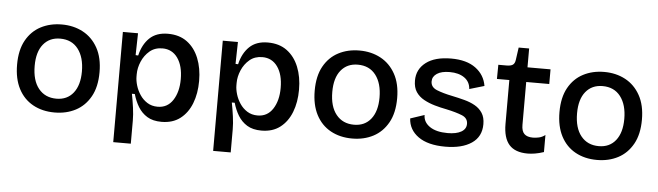

<svg xmlns="http://www.w3.org/2000/svg" viewBox="-49 -830 4069 1187"><g transform="rotate(5 1985.5 -236.5)"><path d="M303 13Q227 13 169 -19Q111 -51 79 -112.5Q47 -174 47 -262Q47 -353 80.5 -413Q114 -473 171.5 -503Q229 -533 302 -533Q375 -533 433 -502Q491 -471 525 -410Q559 -349 559 -259Q559 -168 525 -107.5Q491 -47 433.5 -17Q376 13 303 13ZM307 -73Q374 -73 412 -121Q450 -169 450 -254Q450 -342 410.5 -393.5Q371 -445 299 -445Q233 -445 194.5 -398Q156 -351 156 -264Q156 -173 196.5 -123Q237 -73 307 -73Z M681 164V-520H775L772 -384L788 -383Q804 -452 846 -492.5Q888 -533 960 -533Q1031 -533 1079 -497.5Q1127 -462 1152 -400Q1177 -338 1177 -259Q1177 -181 1153 -119.5Q1129 -58 1082.5 -22.5Q1036 13 967 13Q913 13 878 -8.5Q843 -30 821.5 -65.5Q800 -101 788 -144H770Q778 -103 784 -59.5Q790 -16 790 21V164ZM935 -78Q996 -78 1029.5 -129.5Q1063 -181 1063 -260Q1063 -343 1028.5 -391.5Q994 -440 934 -440Q887 -440 855 -413Q823 -386 806 -346Q789 -306 789 -267V-252Q789 -227 798 -197Q807 -167 825 -140Q843 -113 870.5 -95.5Q898 -78 935 -78Z M1301 164V-520H1395L1392 -384L1408 -383Q1424 -452 1466 -492.5Q1508 -533 1580 -533Q1651 -533 1699 -497.5Q1747 -462 1772 -400Q1797 -338 1797 -259Q1797 -181 1773 -119.5Q1749 -58 1702.5 -22.5Q1656 13 1587 13Q1533 13 1498 -8.5Q1463 -30 1441.5 -65.5Q1420 -101 1408 -144H1390Q1398 -103 1404 -59.5Q1410 -16 1410 21V164ZM1555 -78Q1616 -78 1649.5 -129.5Q1683 -181 1683 -260Q1683 -343 1648.5 -391.5Q1614 -440 1554 -440Q1507 -440 1475 -413Q1443 -386 1426 -346Q1409 -306 1409 -267V-252Q1409 -227 1418 -197Q1427 -167 1445 -140Q1463 -113 1490.5 -95.5Q1518 -78 1555 -78Z M2150 13Q2074 13 2016 -19Q1958 -51 1926 -112.5Q1894 -174 1894 -262Q1894 -353 1927.5 -413Q1961 -473 2018.5 -503Q2076 -533 2149 -533Q2222 -533 2280 -502Q2338 -471 2372 -410Q2406 -349 2406 -259Q2406 -168 2372 -107.5Q2338 -47 2280.5 -17Q2223 13 2150 13ZM2154 -73Q2221 -73 2259 -121Q2297 -169 2297 -254Q2297 -342 2257.5 -393.5Q2218 -445 2146 -445Q2080 -445 2041.5 -398Q2003 -351 2003 -264Q2003 -173 2043.5 -123Q2084 -73 2154 -73Z M2728 13Q2620 13 2560.5 -29.5Q2501 -72 2497 -142L2584 -171Q2584 -127 2624 -99.5Q2664 -72 2735 -72Q2789 -72 2819.5 -89.5Q2850 -107 2850 -139Q2850 -175 2813 -190Q2776 -205 2715 -218Q2678 -225 2641.5 -235.5Q2605 -246 2574 -263Q2543 -280 2524.5 -307.5Q2506 -335 2506 -378Q2506 -448 2561.5 -490.5Q2617 -533 2718 -533Q2814 -533 2870 -491.5Q2926 -450 2937 -382L2845 -355Q2842 -400 2807 -424.5Q2772 -449 2716 -449Q2665 -449 2637 -430.5Q2609 -412 2609 -382Q2609 -346 2647 -330.5Q2685 -315 2744 -303Q2783 -295 2820.5 -285Q2858 -275 2887 -258.5Q2916 -242 2933.5 -215Q2951 -188 2951 -146Q2951 -68 2891 -27.5Q2831 13 2728 13Z M3239 11Q3161 11 3124 -31Q3087 -73 3087 -160V-432H3010L3011 -520H3062Q3088 -520 3100.5 -528.5Q3113 -537 3116 -559L3127 -637H3192V-520H3335V-429H3192V-163Q3192 -124 3209.5 -107Q3227 -90 3263 -90Q3281 -90 3301 -94.5Q3321 -99 3339 -113V-7Q3309 3 3284 7Q3259 11 3239 11Z M3669 13Q3593 13 3535 -19Q3477 -51 3445 -112.5Q3413 -174 3413 -262Q3413 -353 3446.5 -413Q3480 -473 3537.5 -503Q3595 -533 3668 -533Q3741 -533 3799 -502Q3857 -471 3891 -410Q3925 -349 3925 -259Q3925 -168 3891 -107.5Q3857 -47 3799.5 -17Q3742 13 3669 13ZM3673 -73Q3740 -73 3778 -121Q3816 -169 3816 -254Q3816 -342 3776.5 -393.5Q3737 -445 3665 -445Q3599 -445 3560.5 -398Q3522 -351 3522 -264Q3522 -173 3562.5 -123Q3603 -73 3673 -73Z"/></g></svg>

Font: Bricolage Grotesque 12pt Medium
Style: Regular
Weight: 500
Designer: Mathieu Triay
Foundry: Atelier Triay
Version: Version 1.001; ttfautohint (v1.8.4.7-5d5b);gftools[0.9.33.de